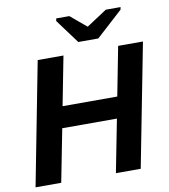

<svg xmlns="http://www.w3.org/2000/svg" viewBox="-95 -977 930 1057"><g transform="rotate(-10 369.5 -448.0)"><path d="M466.8 0 524.4 -294.9H218.8L161.1 0H17.6L150.9 -688H294.9L241.7 -414.1H547.4L600.6 -688H739.3L605.5 0ZM500 -747.1H388.2L288.6 -881.8L291 -896H364.3L453.1 -821.8H455.1L568.4 -896H650.9L647.9 -881.8Z"/></g></svg>

Font: Liberation Sans
Style: Bold Italic
Weight: 700
Italic angle: -12°
Designer: Steve Matteson
Foundry: Ascender Corporation
Version: Version 2.1.5